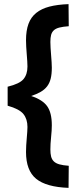

<svg xmlns="http://www.w3.org/2000/svg" viewBox="-20 -778 365 930"><path d="M231 -171Q231 -148 227.5 -114Q224 -80 224 -54Q224 -34 227.5 -20Q231 -6 240.5 3.5Q250 13 267.5 18Q285 23 313 25L312 132Q204 128 155 88Q106 48 106 -42Q106 -57 107 -74Q108 -91 109.5 -107.5Q111 -124 112 -139Q113 -154 113 -163Q113 -201 93.5 -225.5Q74 -250 17 -266V-358Q75 -372 94 -395Q113 -418 113 -456Q113 -466 112 -482Q111 -498 109.5 -516Q108 -534 107 -551.5Q106 -569 106 -583Q106 -630 118 -662.5Q130 -695 155.5 -715.5Q181 -736 219.5 -746Q258 -756 312 -758L313 -651Q285 -649 267.5 -644.5Q250 -640 240.5 -631Q231 -622 227.5 -608.5Q224 -595 224 -575Q224 -563 225 -546Q226 -529 227.5 -511Q229 -493 230 -477Q231 -461 231 -450Q231 -419 225.5 -397Q220 -375 208 -359.5Q196 -344 177 -333Q158 -322 131 -313Q186 -295 208.5 -263.5Q231 -232 231 -171Z"/></svg>

Font: Panefresco 750wt
Style: Regular
Weight: 750
Foundry: Campivisivi & Chank Co
Version: Version 1.000